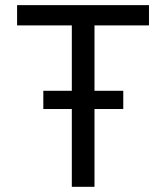

<svg xmlns="http://www.w3.org/2000/svg" viewBox="-20 -720 640 740"><path d="M256.8 0V-299.8H147V-370.1H256.8V-622.1H45.9V-700.2H554.2V-622.1H344.2V-370.1H455.1V-299.8H344.2V0Z"/></svg>

Font: CommitMono
Style: Regular
Weight: 400
Monospace: yes
Designer: Eigil Nikolajsen
Foundry: Eigil Nikolajsen
Version: Version 1.143